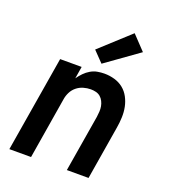

<svg xmlns="http://www.w3.org/2000/svg" viewBox="-142 -893 885 998"><g transform="rotate(20 300.0 -394.5)"><path d="M25 0 113 -530H232L221 -463Q233 -480 247.5 -495Q262 -510 280 -520.5Q298 -531 317.5 -534.5Q337 -538 356 -538Q385 -538 412.5 -530Q440 -522 461 -505Q482 -488 495 -463.5Q508 -439 513.5 -412Q519 -385 518 -355.5Q517 -326 512 -297L463 0H343L395 -313Q397 -328 398 -343Q399 -358 396.5 -372Q394 -386 387.5 -399Q381 -412 370.5 -421Q360 -430 346 -433.5Q332 -437 317 -437Q297 -437 276.5 -431Q256 -425 239.5 -411.5Q223 -398 213.5 -379Q204 -360 201 -340L145 0ZM323 -581 267 -639 431 -789 505 -711Z"/></g></svg>

Font: Iosevka Curly Extended Oblique
Style: Bold
Weight: 700
Width: 7
Italic angle: -9°
Monospace: yes
Designer: Belleve Invis
Foundry: Belleve Invis
Version: Version 11.1.0; ttfautohint (v1.8.3)